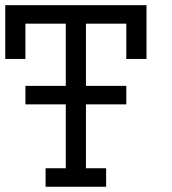

<svg xmlns="http://www.w3.org/2000/svg" viewBox="-20 -712 655 732"><path d="M153.8 -70.5H230.8V-314.1H76.9V-384.6H230.8V-621.8H76.9V-487.2H0V-692.3H538.5V-487.2H461.5V-621.8H307.7V-384.6H461.5V-314.1H307.7V-70.5H384.6V0H153.8Z"/></svg>

Font: Slabo 13px
Style: Regular
Weight: 400
Designer: John Hudson
Foundry: Tiro Typeworks Ltd.
Version: Version 1.02 Build 005a